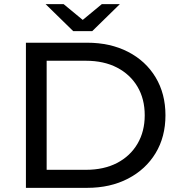

<svg xmlns="http://www.w3.org/2000/svg" viewBox="-20 -906 866 926"><path d="M105 0V-700H400Q512 -700 597.5 -656Q683 -612 730.5 -533Q778 -454 778 -350Q778 -246 730.5 -167.5Q683 -89 597.5 -44.5Q512 0 400 0ZM205 -87H394Q481 -87 544.5 -120Q608 -153 643 -212.5Q678 -272 678 -350Q678 -429 643 -488Q608 -547 544.5 -580Q481 -613 394 -613H205ZM333 -756 200 -886H287L379 -810L471 -886H558L425 -756Z"/></svg>

Font: Montserrat Z Med
Style: Regular
Weight: 500
Designer: Julieta Ulanovsky
Foundry: Julieta Ulanovsky
Version: Version 8.000